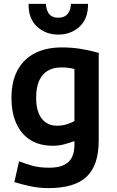

<svg xmlns="http://www.w3.org/2000/svg" viewBox="-20 -780 600 988"><path d="M230 188Q182 188 137 178.5Q92 169 54 157L78 50Q109 62 145.5 72.5Q182 83 233 83Q282 83 310.5 68.5Q339 54 351 27.5Q363 1 363 -34V-54Q338 -45 311 -37.5Q284 -30 251 -30Q185 -30 137.5 -59Q90 -88 64.5 -143.5Q39 -199 39 -277Q39 -361 70.5 -419Q102 -477 160 -506.5Q218 -536 299 -536Q349 -536 395.5 -528.5Q442 -521 488 -508V-57Q488 70 426 129Q364 188 230 188ZM273 -133Q300 -133 323.5 -140.5Q347 -148 363 -157V-425Q347 -429 331.5 -431Q316 -433 295 -433Q253 -433 224 -415Q195 -397 180.5 -362.5Q166 -328 166 -277Q166 -229 179 -197.5Q192 -166 216 -149.5Q240 -133 273 -133ZM280 -602Q215 -602 170.5 -643Q126 -684 127 -760H216Q218 -736 225.5 -720Q233 -704 246.5 -696.5Q260 -689 280 -689Q300 -689 313.5 -696.5Q327 -704 335.5 -720Q344 -736 345 -760H433Q434 -684 389.5 -643Q345 -602 280 -602Z"/></svg>

Font: Ubuntu Sans Mono SemiBold
Style: Regular
Weight: 600
Monospace: yes
Designer: Dalton Maag Ltd
Foundry: Dalton Maag Ltd
Version: Version 1.006